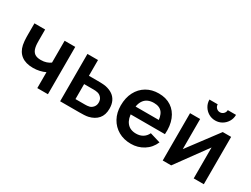

<svg xmlns="http://www.w3.org/2000/svg" viewBox="-62 -1316 2477 1897"><g transform="rotate(30 1177.0 -368.0)"><path d="M505.5 0H384.3V-181.5Q356.2 -167.6 320.7 -159.5Q285.1 -151.3 246 -151.3Q162.5 -151.3 112.8 -189Q63.1 -226.6 48.3 -297.8Q44.2 -318.4 42.4 -340.6Q40.6 -362.8 40.3 -381.2Q40 -399.5 40 -409V-540H162V-409Q162 -397.8 163 -376.5Q164 -355.3 168.7 -334.7Q177.9 -294.8 203 -276.1Q228.2 -257.5 274.5 -257.5Q310.4 -257.5 337.9 -267Q365.4 -276.5 384.3 -291V-540H505.5Z M863.7 0H644.8L644.7 -540H765.2V-360.2H862Q884.8 -360.2 912.9 -359.2Q941.1 -358.2 960.2 -354.3Q1005.8 -344.6 1037.9 -322.6Q1070.1 -300.6 1087.1 -265Q1104.2 -229.5 1104.2 -179.3Q1104.2 -108 1067.2 -65.2Q1030.3 -22.4 963.8 -7Q944.1 -2.5 915.2 -1.2Q886.3 0 863.7 0ZM765.2 -265.7V-94.5H874.2Q885.1 -94.5 898.6 -95.5Q912.1 -96.5 924.3 -99.8Q946.8 -106.2 964.2 -127.3Q981.7 -148.3 981.7 -179.3Q981.7 -212.1 964 -233.1Q946.4 -254.2 921.2 -260.5Q909.3 -263.7 897 -264.7Q884.7 -265.7 874.2 -265.7Z M1459.3 15Q1377.4 15 1315.5 -20.5Q1253.6 -56.1 1218.8 -119Q1184 -182 1184 -264.2Q1184 -352.7 1218.1 -417.9Q1252.2 -483.2 1312.7 -519.1Q1373.2 -555 1452.7 -555Q1536.4 -555 1595.2 -515.8Q1653.9 -476.7 1682.5 -405.2Q1711.2 -333.7 1704.1 -236.3H1584.5V-280.3Q1584 -368.5 1553.5 -409.1Q1523 -449.7 1457.7 -449.7Q1383.8 -449.7 1347.6 -403.8Q1311.5 -358 1311.5 -270Q1311.5 -187.8 1347.6 -142.8Q1383.8 -97.8 1452.7 -97.8Q1497.2 -97.8 1529.3 -117.7Q1561.5 -137.5 1579 -174.8L1698.2 -139Q1667.2 -65.8 1602.4 -25.4Q1537.5 15 1459.3 15ZM1645.2 -236.3H1273.5V-327.5H1645.2Z M2188.3 -540H2284V0H2168.7V-352.7L1911.7 0H1815.2V-540H1930.5V-196.5ZM2065.5 -601Q2023.6 -601 1989.2 -621.5Q1954.9 -642 1934.5 -676.3Q1914 -710.6 1914 -752.5H2008Q2008 -728.7 2024.8 -711.8Q2041.7 -695 2065.5 -695Q2089.5 -695 2106.2 -711.8Q2123 -728.7 2123 -752.5H2217Q2217 -710.6 2196.5 -676.3Q2176.1 -642 2141.8 -621.5Q2107.4 -601 2065.5 -601Z"/></g></svg>

Font: Manrope Variable Light
Style: Regular
Weight: 200
Designer: Mikhail Sharanda
Foundry: Mikhail Sharanda
Version: Version 4.505